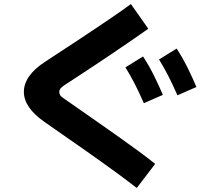

<svg xmlns="http://www.w3.org/2000/svg" viewBox="-20 -835 1040 949"><path d="M747 -25 656 94Q616 63 572 30.5Q528 -2 481.5 -35Q435 -68 387.5 -101.5Q340 -135 292 -168Q244 -201 199 -233Q149 -268 123.5 -305Q98 -342 98 -381Q98 -421 124.5 -458.5Q151 -496 202 -529Q241 -555 284 -583Q327 -611 371 -640Q415 -669 459.5 -699Q504 -729 546.5 -758Q589 -787 627 -815L713 -693Q673 -665 630.5 -635.5Q588 -606 544 -576.5Q500 -547 457.5 -518.5Q415 -490 374 -463.5Q333 -437 297 -413Q284 -404 278.5 -397Q273 -390 273 -381Q273 -372 277.5 -364.5Q282 -357 296 -348Q338 -319 383.5 -287Q429 -255 476.5 -222Q524 -189 571 -155.5Q618 -122 662.5 -89.5Q707 -57 747 -25ZM857 -364Q832 -421 810.5 -462.5Q789 -504 766 -541L853 -595Q883 -549 907 -500.5Q931 -452 951 -405ZM691 -325Q666 -382 644.5 -423.5Q623 -465 600 -502L687 -556Q717 -510 741 -461.5Q765 -413 785 -366Z"/></svg>

Font: Murecho Thin
Style: Bold
Weight: 700
Version: Version 1.010